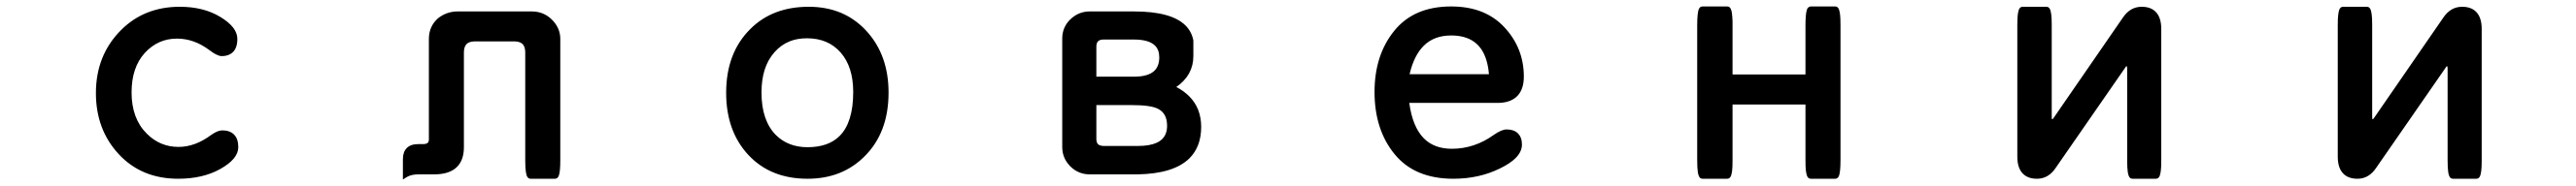

<svg xmlns="http://www.w3.org/2000/svg" viewBox="-20 -529 8040 582"><path d="M541 -507.8Q614.7 -507.8 666.5 -476.6Q720.7 -444.3 720.7 -407.2Q720.7 -369.1 694.8 -357.9Q685.1 -353.5 671.9 -353.5Q667 -353.5 663.1 -355Q659.2 -356.4 656.5 -357.7Q653.8 -358.9 651.6 -360.1Q649.4 -361.3 647.2 -362.5Q645 -363.8 642.6 -365.7Q637.7 -368.7 632.3 -373Q585 -408.2 532.2 -408.2Q472.7 -408.2 431.6 -363Q390.6 -317.9 390.6 -239.7Q390.6 -158.2 438 -110.8Q479.5 -69.3 537.1 -69.3Q588.9 -69.3 639.2 -106.9Q659.2 -121.1 673.8 -121.1Q697.3 -121.1 710.4 -107.9Q723.6 -94.7 723.6 -68.4Q723.6 -31.7 667 0Q612.8 30.3 536.1 30.3Q421.9 30.3 350.6 -46.6Q279.3 -123.5 279.3 -237.8Q279.3 -356.4 357.9 -435.1Q430.7 -507.8 541 -507.8Z M1335 16.6H1286.1Q1264.2 16.6 1250.5 24.4L1237.3 32.7V-30.8Q1237.3 -53.7 1249.5 -65.9Q1261.7 -78.1 1285.2 -78.1H1301.8Q1311 -78.6 1314.7 -82Q1318.4 -85.4 1318.4 -92.8V-407.2Q1318.4 -446.3 1346.7 -471.7Q1374 -493.2 1408.2 -493.2H1639.6Q1676.8 -493.2 1702.6 -467.3Q1728.5 -441.4 1728.5 -407.2V-27.3Q1728.5 7.8 1724.1 20Q1722.7 24.4 1719.7 27.3Q1716.8 30.3 1711.9 30.3H1635.7Q1630.9 30.3 1627.9 27.3Q1625 24.4 1623.5 20Q1622.1 15.6 1621.1 9.3Q1619.1 -3.4 1619.1 -27.3V-366.2Q1618.7 -383.3 1610.8 -391.1Q1603 -398.9 1586.9 -399.4H1460Q1443.8 -398.9 1436 -391.1Q1428.2 -383.3 1427.7 -366.2V-68.4Q1427.7 -28.3 1406.2 -6.8Q1382.8 16.6 1335 16.6Z M2498.5 -409.2Q2468.3 -409.2 2444.8 -399.9Q2417 -388.7 2396.5 -365.2Q2376 -341.8 2366.2 -310.5Q2356.4 -279.3 2356.4 -239.3Q2356.4 -151.9 2401.4 -106.4Q2439.9 -68.4 2500 -68.4Q2564.9 -68.4 2600.1 -103.5Q2642.6 -146 2642.6 -241.2Q2642.6 -319.8 2603.5 -364.5Q2564.5 -409.2 2498.5 -409.2ZM2503.9 -507.8Q2614.3 -507.8 2683.6 -432.4Q2752.9 -356.9 2752.9 -239.3Q2752.9 -114.3 2678.2 -40Q2608.4 30.3 2500 30.3Q2384.8 30.3 2315.4 -44.2Q2246.1 -118.7 2246.1 -238.8Q2246.1 -363.3 2321.3 -438Q2390.6 -507.8 2503.9 -507.8Z M3401.4 -289.1H3518.6Q3564 -289.1 3583 -308.1Q3597.7 -322.8 3597.7 -349.6Q3597.7 -373 3584.5 -386.2Q3565.4 -405.3 3518.6 -405.3H3422.9Q3411.6 -404.8 3406.7 -399.9Q3401.9 -395 3401.4 -384.8ZM3531.2 -72.3Q3604 -72.3 3618.2 -111.8Q3622.1 -122.1 3622.1 -135.7Q3622.1 -174.3 3593.8 -188.5Q3571.8 -200.2 3510.7 -200.2H3401.4V-92.8Q3401.9 -80.1 3409.2 -75.7Q3414.1 -72.8 3422.9 -72.3ZM3704.1 -353.5Q3704.1 -293.9 3650.9 -256.8Q3701.2 -230.5 3719.2 -185.1Q3728.5 -160.6 3728.5 -131.8Q3728.5 -70.3 3691.9 -33.7Q3643.1 14.6 3530.3 16.6H3380.9Q3345.2 16.6 3320.1 -8.5Q3294.9 -33.7 3294.9 -69.3V-408.2Q3294.9 -444.3 3320.6 -468.8Q3346.2 -493.2 3380.9 -493.2H3518.6Q3635.7 -493.2 3679.7 -449.2Q3698.7 -430.2 3704.1 -402.3Z M4618.2 -341.8Q4594.7 -418 4508.8 -418Q4455.1 -418 4422.9 -385.7Q4392.6 -355.5 4378.9 -296.9H4626.5Q4624.5 -321.8 4618.2 -341.8ZM4510.7 -63.5Q4581.1 -63.5 4641.6 -106.9Q4666 -124 4681.6 -124Q4704.6 -124 4717 -111.6Q4729.5 -99.1 4729.5 -76.7Q4729.5 -54.2 4709.5 -34.2Q4692.9 -17.6 4661.1 -2Q4595.7 30.3 4515.6 30.3Q4395 30.3 4332.3 -46.4Q4269.5 -123 4269.5 -241.2Q4269.5 -356.4 4330.6 -432.1Q4392.1 -508.8 4508.8 -508.8Q4614.3 -508.8 4674.8 -443.6Q4735.4 -378.4 4735.4 -289.1Q4735.4 -249 4714.4 -228Q4693.4 -207 4653.3 -207H4377.9Q4388.2 -131.3 4423.8 -95.7Q4456.1 -63.5 4510.7 -63.5Z M5386.7 -202.1V-28.3Q5386.7 -3.9 5385.3 5.9Q5383.8 15.6 5382.3 20Q5380.9 24.4 5377.9 27.3Q5375 30.3 5370.1 30.3H5293Q5288.1 30.3 5284.7 26.9Q5280.3 22 5278.3 9Q5276.4 -3.9 5276.4 -28.3V-449.2Q5276.4 -491.2 5282.2 -502Q5283.2 -503.9 5284.7 -505.4Q5288.1 -508.8 5293 -508.8H5370.1Q5375 -508.8 5377.9 -505.9Q5380.9 -502.9 5381.8 -499.5Q5384.3 -493.2 5384.8 -487.5Q5385.3 -481.9 5385.5 -480Q5385.7 -478 5386 -475.8Q5386.2 -473.6 5386.2 -471.2Q5386.2 -468.8 5386.5 -466.3Q5386.7 -463.9 5386.7 -460.9Q5386.7 -455.6 5386.7 -449.2V-295.9H5614.3V-449.2Q5614.3 -485.8 5618.7 -498Q5620.1 -502.9 5621.8 -504.6Q5623.5 -506.3 5625 -506.8Q5627.4 -508.8 5630.9 -508.8H5707Q5711.9 -508.8 5714.8 -505.9Q5717.8 -502.9 5718.8 -499.5Q5720.7 -494.1 5722.2 -484.1Q5723.6 -474.1 5723.6 -449.2V-28.3Q5723.6 12.7 5717.8 23.4Q5716.8 25.4 5715.3 26.9Q5711.9 30.3 5707 30.3H5630.9Q5626 30.3 5623 27.3Q5620.1 24.4 5618.7 20Q5617.2 15.6 5615.7 5.9Q5614.3 -3.9 5614.3 -28.3V-202.1Z M6604 -472.7Q6627 -507.8 6663.6 -507.8Q6691.4 -507.8 6707 -492.2Q6724.6 -474.6 6724.6 -438.5V-27.3Q6724.6 -3.4 6723.1 6.1Q6721.7 15.6 6720.2 20Q6718.8 24.4 6715.8 27.3Q6712.9 30.3 6708 30.3H6634.8Q6629.9 30.3 6626.5 26.9Q6622.1 22 6620.1 9.3Q6618.2 -3.4 6618.2 -27.3V-312.5Q6618.2 -318.8 6617.7 -321.3Q6617.2 -321.3 6616.2 -321.3H6614.7Q6613.3 -319.8 6610.8 -315.4L6396 -4.9Q6373 30.3 6336.9 30.3Q6308.6 30.3 6293 14.6Q6275.4 -2.9 6275.4 -39.1V-450.2Q6275.4 -474.1 6276.9 -483.6Q6278.3 -493.2 6279.8 -497.6Q6281.2 -502 6284.2 -504.9Q6287.1 -507.8 6292 -507.8H6366.2Q6371.1 -507.8 6374 -504.9Q6377 -502 6378.4 -497.6Q6379.9 -493.2 6381.3 -483.6Q6382.8 -474.1 6382.8 -450.2V-164.1L6383.3 -156.2H6383.8H6385.7Q6387.2 -158.2 6390.1 -162.1Z M7604 -472.7Q7627 -507.8 7663.6 -507.8Q7691.4 -507.8 7707 -492.2Q7724.6 -474.6 7724.6 -438.5V-27.3Q7724.6 -3.4 7723.1 6.1Q7721.7 15.6 7720.2 20Q7718.8 24.4 7715.8 27.3Q7712.9 30.3 7708 30.3H7634.8Q7629.9 30.3 7626.5 26.9Q7622.1 22 7620.1 9.3Q7618.2 -3.4 7618.2 -27.3V-312.5Q7618.2 -318.8 7617.7 -321.3Q7617.2 -321.3 7616.2 -321.3H7614.7Q7613.3 -319.8 7610.8 -315.4L7396 -4.9Q7373 30.3 7336.9 30.3Q7308.6 30.3 7293 14.6Q7275.4 -2.9 7275.4 -39.1V-450.2Q7275.4 -474.1 7276.9 -483.6Q7278.3 -493.2 7279.8 -497.6Q7281.2 -502 7284.2 -504.9Q7287.1 -507.8 7292 -507.8H7366.2Q7371.1 -507.8 7374 -504.9Q7377 -502 7378.4 -497.6Q7379.9 -493.2 7381.3 -483.6Q7382.8 -474.1 7382.8 -450.2V-164.1L7383.3 -156.2H7383.8H7385.7Q7387.2 -158.2 7390.1 -162.1Z"/></svg>

Font: YuPearl-SemiBold
Style: SemiBold
Weight: 600
Designer: Max Yao
Foundry: Max-Everyday
Version: Version 1.011; ttfautohint (v1.8.3)